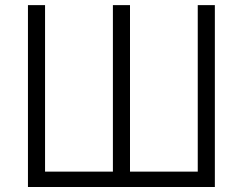

<svg xmlns="http://www.w3.org/2000/svg" viewBox="-20 -748 971 768"><path d="M91.8 -727.5H160.2V-61.5H431.6V-727.5H500V-61.5H771V-727.5H839.4V0H91.8Z"/></svg>

Font: Inter 18pt Light
Style: Regular
Weight: 300
Designer: Rasmus Andersson
Foundry: rsms
Version: Version 4.001;git-66647c0bb